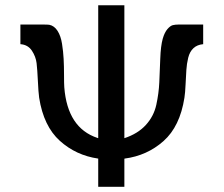

<svg xmlns="http://www.w3.org/2000/svg" viewBox="-20 -715 857 735"><path d="M58.1 -545.9V-621.1H139.2Q164.1 -621.1 168.9 -620.1Q188 -616.2 200.4 -596.7Q212.9 -577.1 217.5 -547.1Q222.2 -517.1 223.6 -489.5Q225.1 -461.9 225.1 -428Q225.1 -394 226.1 -380.9Q238.3 -225.1 353 -187Q355 -186 356 -186V-694.8H456.1V-186Q507.8 -203.1 538.3 -236.6Q568.8 -270 578.4 -314Q587.9 -357.9 589.8 -399.4Q591.8 -440.9 593.5 -490Q595.2 -539.1 603 -566.9Q609.9 -590.8 620.8 -603.5Q631.8 -616.2 641.4 -618.7Q650.9 -621.1 665 -621.1H757.8V-545.9Q734.9 -543.9 720.5 -530.5Q706.1 -517.1 700.4 -493.7Q694.8 -470.2 693.4 -447Q691.9 -423.8 690.4 -391.8Q689 -359.9 686 -340.8Q668.9 -231 606 -175Q543 -119.1 457 -107.9L456.1 -106.9V0H356V-107.9Q271 -120.1 209 -176Q147 -231.9 129.9 -340.8Q127 -361.8 125 -405Q123 -448.2 120.1 -473.1Q117.2 -498 102.1 -521Q86.9 -543.9 58.1 -545.9Z"/></svg>

Font: CMU Bright
Style: SemiBold
Weight: 600
Version: Version 0.7.0